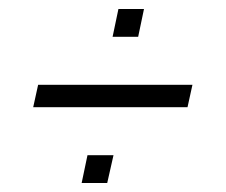

<svg xmlns="http://www.w3.org/2000/svg" viewBox="-20 -467 503 428"><path d="M54 -228 65 -278H409L398 -228ZM162 -59 175 -121H233L219 -59ZM231 -385 244 -447H301L288 -385Z"/></svg>

Font: Saira Condensed Light
Style: Italic
Weight: 300
Width: 3
Italic angle: -12°
Designer: Hector Gatti with collaboration of the Omnibus-Type team
Foundry: Omnibus-Type
Version: Version 1.101